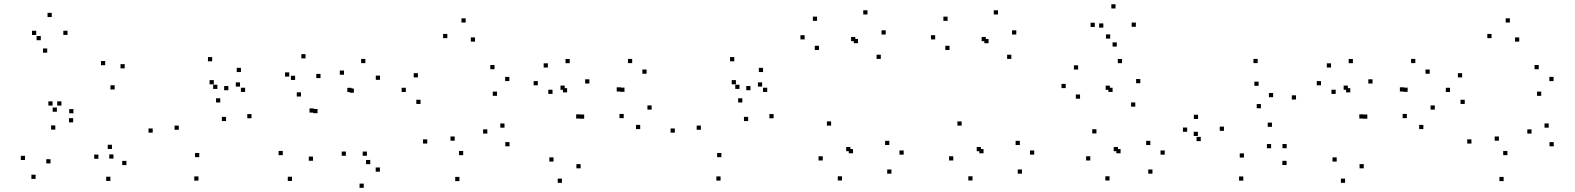

<svg xmlns="http://www.w3.org/2000/svg" viewBox="-20 -836 7480 912"><path d="M219.9 -59.8V-79.8H199.9V-59.8ZM327.6 -254.8V-274.8H307.6V-254.8ZM524.7 -411V-431H504.7V-411ZM572.4 -511.3V-531.3H552.4V-511.3ZM479.6 -526.2V-546.2H459.6V-526.2ZM271.8 -334.5V-354.5H251.8V-334.5ZM229.7 -334.5V-354.5H209.7V-334.5ZM250.2 -305.2V-325.2H230.2V-305.2ZM300.8 -670.1V-690.1H280.8V-670.1ZM225.8 -755V-775H205.8V-755ZM152 -669.8V-689.8H132V-669.8ZM204.2 -585.8V-605.8H184.2V-585.8ZM173.8 -645V-665H153.8V-645ZM98.9 -75.9V-95.9H78.9V-75.9ZM149.1 13.8V-6.2H129.1V13.8ZM580.6 -51.8V-71.8H560.6V-51.8ZM511.8 -128.5V-148.5H491.8V-128.5ZM447.4 -81.8V-101.8H427.4V-81.8ZM519 -82.6V-102.6H499V-82.6ZM328.8 -297.8V-317.8H308.8V-297.8ZM242.7 -220.3V-240.3H222.7V-220.3ZM504.4 23.4V3.4H484.4V23.4Z M1174.6 -274.2V-294.2H1154.6V-274.2ZM1120.1 -424.7V-444.7H1100.1V-424.7ZM1012.5 -413.6V-433.6H992.5V-413.6ZM1026.2 -349.2V-369.2H1006.2V-349.2ZM1053.8 -260.9V-280.9H1033.8V-260.9ZM926.5 -89.4V-109.4H906.5V-89.4ZM829.2 -219.5V-239.5H809.2V-219.5ZM995.6 -435.5V-455.5H975.6V-435.5ZM1064.7 -407.4V-427.4H1044.7V-407.4ZM1144.3 -399.3V-419.3H1124.3V-399.3ZM1124.5 -493.8V-513.8H1104.5V-493.8ZM987.8 -544.8V-564.8H967.8V-544.8ZM705.4 -205.8V-225.8H685.4V-205.8ZM922.7 21.9V1.9H902.7V21.9Z M1784.6 -20.5V-40.5H1764.6V-20.5ZM1722.8 -96.1V-116.1H1702.8V-96.1ZM1738.8 -56.2V-76.2H1718.8V-56.2ZM1785 -456.8V-476.8H1765V-456.8ZM1715.5 -536.1V-556.1H1695.5V-536.1ZM1614 -481V-501H1594V-481ZM1488.2 -298.3V-318.3H1468.2V-298.3ZM1470.2 -301.2V-321.2H1450.2V-301.2ZM1502.4 -465V-485H1482.4V-465ZM1431.4 -558.7V-578.7H1411.4V-558.7ZM1354 -472.2V-492.2H1334V-472.2ZM1409.7 -377.5V-397.5H1389.7V-377.5ZM1381.8 -456.2V-476.2H1361.8V-456.2ZM1323.2 -99V-119H1303.2V-99ZM1367 23.5V3.5H1347V23.5ZM1466.8 -72.3V-92.3H1446.8V-72.3ZM1649.8 -398.9V-418.9H1629.8V-398.9ZM1660.9 -395.6V-415.6H1640.9V-395.6ZM1623.1 -96.2V-116.2H1603.1V-96.2ZM1707.9 56.2V36.2H1687.9V56.2Z M2400.2 -141V-161H2380.2V-141ZM2376.4 -229.6V-249.6H2356.4V-229.6ZM2294.8 -201.5V-221.5H2274.8V-201.5ZM2180.2 -99V-119H2160.2V-99ZM2139.8 -167.7V-187.7H2119.8V-167.7ZM2236.4 -638.3V-658.3H2216.4V-638.3ZM2192 -728.9V-748.9H2172V-728.9ZM2104.8 -654.8V-674.8H2084.8V-654.8ZM2009.4 -154.1V-174.1H1989.4V-154.1ZM2162.3 24.3V4.3H2142.3V24.3ZM2340.8 -380.8V-400.8H2320.8V-380.8ZM2399.4 -450.8V-470.8H2379.4V-450.8ZM2329 -507.2V-527.2H2309V-507.2ZM1965.1 -468.4V-488.4H1945.1V-468.4ZM1907.7 -399.1V-419.1H1887.7V-399.1ZM1977.5 -342.2V-362.2H1957.5V-342.2Z M2737.9 -36.4V-56.4H2717.9V-36.4ZM2929.4 -401.3V-421.3H2909.4V-401.3ZM2946.3 -399.8V-419.8H2926.3V-399.8ZM2942.6 -274.8V-294.8H2922.6V-274.8ZM3021 -222.8V-242.8H3001V-222.8ZM3075.3 -315.3V-335.3H3055.3V-315.3ZM3051.2 -485.8V-505.8H3031.2V-485.8ZM2982.8 -536.2V-556.2H2962.8V-536.2ZM2754.8 -272.1V-292.1H2734.8V-272.1ZM2736.8 -272.9V-292.9H2716.8V-272.9ZM2779.5 -439.3V-459.3H2759.5V-439.3ZM2686.2 -535.8V-555.8H2666.2V-535.8ZM2582.4 -515.2V-535.2H2562.4V-515.2ZM2534.7 -430.8V-450.8H2514.7V-430.8ZM2604.5 -389.9V-409.9H2584.5V-389.9ZM2662.3 -409.5V-429.5H2642.3V-409.5ZM2673.8 -397.2V-417.2H2653.8V-397.2ZM2609.3 -68.5V-88.5H2589.3V-68.5ZM2649.2 32.4V12.4H2629.2V32.4Z M3654.6 -274.2V-294.2H3634.6V-274.2ZM3600.1 -424.7V-444.7H3580.1V-424.7ZM3492.5 -413.6V-433.6H3472.5V-413.6ZM3506.2 -349.2V-369.2H3486.2V-349.2ZM3533.8 -260.9V-280.9H3513.8V-260.9ZM3406.5 -89.4V-109.4H3386.5V-89.4ZM3309.2 -219.5V-239.5H3289.2V-219.5ZM3475.6 -435.5V-455.5H3455.6V-435.5ZM3544.7 -407.4V-427.4H3524.7V-407.4ZM3624.3 -399.3V-419.3H3604.3V-399.3ZM3604.5 -493.8V-513.8H3584.5V-493.8ZM3467.8 -544.8V-564.8H3447.8V-544.8ZM3185.4 -205.8V-225.8H3165.4V-205.8ZM3402.7 21.9V1.9H3382.7V21.9Z M4214.2 -11V-31H4194.2V-11ZM4272.5 -101.3V-121.3H4252.5V-101.3ZM4204.2 -147.1V-167.1H4184.2V-147.1ZM4031.8 -107.9V-127.9H4011.8V-107.9ZM4019.4 -117.8V-137.8H3999.4V-117.8ZM4163.8 -556.2V-576.2H4143.8V-556.2ZM4187.3 -672V-692H4167.3V-672ZM4100.5 -767.2V-787.2H4080.5V-767.2ZM3861.1 -737V-757H3841.1V-737ZM3802.1 -648.8V-668.8H3782.1V-648.8ZM3870.2 -598.6V-618.6H3850.2V-598.6ZM4042.8 -640.5V-660.5H4022.8V-640.5ZM4055.6 -630.7V-650.7H4035.6V-630.7ZM3927.8 -239.3V-259.3H3907.8V-239.3ZM3888.1 -73.7V-93.7H3868.1V-73.7ZM3979.5 21.3V1.3H3959.5V21.3Z M4834.2 -11V-31H4814.2V-11ZM4892.5 -101.3V-121.3H4872.5V-101.3ZM4824.2 -147.1V-167.1H4804.2V-147.1ZM4651.8 -107.9V-127.9H4631.8V-107.9ZM4639.4 -117.8V-137.8H4619.4V-117.8ZM4783.8 -556.2V-576.2H4763.8V-556.2ZM4807.3 -672V-692H4787.3V-672ZM4720.5 -767.2V-787.2H4700.5V-767.2ZM4481.1 -737V-757H4461.1V-737ZM4422.1 -648.8V-668.8H4402.1V-648.8ZM4490.2 -598.6V-618.6H4470.2V-598.6ZM4662.8 -640.5V-660.5H4642.8V-640.5ZM4675.6 -630.7V-650.7H4655.6V-630.7ZM4547.8 -239.3V-259.3H4527.8V-239.3ZM4508.1 -73.7V-93.7H4488.1V-73.7ZM4599.5 21.3V1.3H4579.5V21.3Z M5454.2 -11V-31H5434.2V-11ZM5512.5 -101.3V-121.3H5492.5V-101.3ZM5444.2 -147.1V-167.1H5424.2V-147.1ZM5302.7 -107.9V-127.9H5282.7V-107.9ZM5290.2 -117.8V-137.8H5270.2V-117.8ZM5372.6 -329.4V-349.4H5352.6V-329.4ZM5396.5 -440.7V-460.7H5376.5V-440.7ZM5309.7 -535.9V-555.9H5289.7V-535.9ZM5101.1 -505.7V-525.7H5081.1V-505.7ZM5042.1 -417.5V-437.5H5022.1V-417.5ZM5110.2 -367.2V-387.2H5090.2V-367.2ZM5251.9 -409.2V-429.2H5231.9V-409.2ZM5264.8 -399.3V-419.3H5244.8V-399.3ZM5188.1 -202.2V-222.2H5168.1V-202.2ZM5158.9 -73.7V-93.7H5138.9V-73.7ZM5250.3 21.3V1.3H5230.3V21.3ZM5375.4 -708.8V-728.8H5355.4V-708.8ZM5278.8 -795.8V-815.8H5258.8V-795.8ZM5180.3 -708V-728H5160.3V-708ZM5253.4 -652.6V-672.6H5233.4V-652.6ZM5220.8 -704.8V-724.8H5200.8V-704.8ZM5284.7 -614.8V-634.8H5264.7V-614.8Z M6091.2 -52.1V-72.1H6071.2V-52.1ZM6091.7 -131.9V-151.9H6071.7V-131.9ZM6017.8 -131.8V-151.8H5997.8V-131.8ZM5888.8 -87.5V-107.5H5868.8V-87.5ZM5793.8 -214.5V-234.5H5773.8V-214.5ZM5958.3 -428.2V-448.2H5938.3V-428.2ZM6027.3 -374.3V-394.3H6007.3V-374.3ZM5969.4 -321.8V-341.8H5949.4V-321.8ZM5670.8 -270.9V-290.9H5650.8V-270.9ZM5619 -210.2V-230.2H5599V-210.2ZM5683.6 -165.8V-185.8H5663.6V-165.8ZM6021.8 -233.6V-253.6H6001.8V-233.6ZM6136.1 -363.2V-383.2H6116.1V-363.2ZM5953.9 -536.2V-556.2H5933.9V-536.2ZM5670.1 -190.1V-210.1H5650.1V-190.1ZM5885.6 22.1V2.1H5865.6V22.1Z M6457.9 -36.4V-56.4H6437.9V-36.4ZM6649.4 -401.3V-421.3H6629.4V-401.3ZM6666.3 -399.8V-419.8H6646.3V-399.8ZM6662.6 -274.8V-294.8H6642.6V-274.8ZM6741 -222.8V-242.8H6721V-222.8ZM6795.3 -315.3V-335.3H6775.3V-315.3ZM6771.2 -485.8V-505.8H6751.2V-485.8ZM6702.8 -536.2V-556.2H6682.8V-536.2ZM6474.8 -272.1V-292.1H6454.8V-272.1ZM6456.8 -272.9V-292.9H6436.8V-272.9ZM6499.5 -439.3V-459.3H6479.5V-439.3ZM6406.2 -535.8V-555.8H6386.2V-535.8ZM6302.4 -515.2V-535.2H6282.4V-515.2ZM6254.7 -430.8V-450.8H6234.7V-430.8ZM6324.5 -389.9V-409.9H6304.5V-389.9ZM6382.3 -409.5V-429.5H6362.3V-409.5ZM6393.8 -397.2V-417.2H6373.8V-397.2ZM6329.3 -68.5V-88.5H6309.3V-68.5ZM6369.2 32.4V12.4H6349.2V32.4Z M7360.2 -141V-161H7340.2V-141ZM7336.4 -229.6V-249.6H7316.4V-229.6ZM7254.8 -201.5V-221.5H7234.8V-201.5ZM7140.2 -99V-119H7120.2V-99ZM7099.8 -167.7V-187.7H7079.8V-167.7ZM7196.4 -638.3V-658.3H7176.4V-638.3ZM7152 -728.9V-748.9H7132V-728.9ZM7064.8 -654.8V-674.8H7044.8V-654.8ZM6969.4 -154.1V-174.1H6949.4V-154.1ZM7122.3 24.3V4.3H7102.3V24.3ZM7300.8 -380.8V-400.8H7280.8V-380.8ZM7359.4 -450.8V-470.8H7339.4V-450.8ZM7289 -507.2V-527.2H7269V-507.2ZM6925.1 -468.4V-488.4H6905.1V-468.4ZM6867.7 -399.1V-419.1H6847.7V-399.1ZM6937.5 -342.2V-362.2H6917.5V-342.2Z"/></svg>

Font: Monaspace Radon Dots Var
Style: Regular
Weight: 400
Designer: Riley Cran and the Lettermatic Team
Version: Version 1.100 (Monaspace Radon Dots)